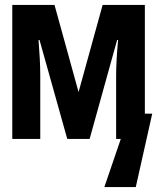

<svg xmlns="http://www.w3.org/2000/svg" viewBox="-20 -566 640 782"><path d="M533 196 600 -103H570V-546H398L300 -191L202 -546H30V0H144V-259Q144 -291 142 -327.5Q140 -364 137 -403H141L254 0H345L457 -403H461Q453 -317 453 -258V0H472L405 196Z"/></svg>

Font: Noto Sans Mono UI
Style: Bold
Weight: 700
Designer: Monotype Design team
Foundry: Monotype Imaging Inc.
Version: 1.000